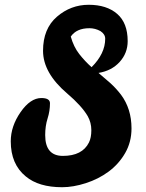

<svg xmlns="http://www.w3.org/2000/svg" viewBox="-20 -776 610 803"><path d="M169 -211Q169 -124 243 -124Q324 -124 352 -180Q362 -200 362 -231.5Q362 -263 347 -290Q322 -333 261 -385Q160 -471 160 -563.5Q160 -656 218 -706Q276 -756 351 -756Q426 -756 470 -718Q514 -680 514 -604Q514 -554 480.5 -517Q447 -480 392 -471Q417 -450 442 -428Q466 -406 486 -380Q530 -321 530 -239Q530 -182 503.5 -136Q477 -90 434.5 -58.5Q392 -27 339 -10Q286 7 240 7Q142 7 88 -38Q25 -89 25 -185Q25 -248 66 -307Q107 -366 153 -366Q189 -366 189 -344Q189 -312 179 -280.5Q169 -249 169 -211ZM363 -495Q420 -552 420 -614Q420 -633 400 -646Q378 -658 354 -658Q300 -658 276 -623Q288 -580 311.5 -550Q335 -520 363 -495Z"/></svg>

Font: Leckerli One
Style: Regular
Weight: 400
Version: Version 1.001